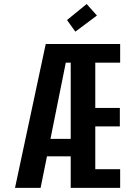

<svg xmlns="http://www.w3.org/2000/svg" viewBox="-20 -914 640 934"><path d="M53 0 202.5 -700H564.5V-609H443.5V-389H563V-299H443.5V-91H564.5V0H324V-153.5H208.5L177.5 0ZM324 -609H300L225.5 -238.5H324ZM346.5 -760 306 -816.5 401.5 -894.5 451.5 -838.5Z"/></svg>

Font: Trispace Condensed Medium
Style: Regular
Weight: 500
Width: 3
Designer: Tyler Finck
Foundry: Etcetera Type Company
Version: Version 1.210; ttfautohint (v1.8.3)